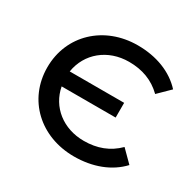

<svg xmlns="http://www.w3.org/2000/svg" viewBox="-124 -672 826 813"><g transform="rotate(30 288.5 -265.5)"><path d="M333 -72C232 -72 154 -134 137 -225H401V-297H135C150 -392 229 -458 333 -458C398 -458 452 -438 496 -395L552 -450C500 -507 421 -537 330 -537C166 -537 44 -422 44 -265C44 -107 166 6 330 6C421 6 500 -24 552 -80L496 -136C452 -92 398 -72 333 -72Z"/></g></svg>

Font: AWKNG-Font Medium
Style: Regular
Weight: 500
Designer: Awakening Church
Foundry: Awakening Church
Version: Version 1.700;PS 001.700;hotconv 1.0.88;makeotf.lib2.5.64775